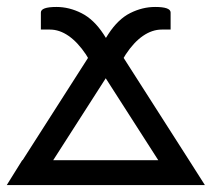

<svg xmlns="http://www.w3.org/2000/svg" viewBox="-22 -532 610 552"><path d="M567 0H-2.5L42 -71.5H43L231 -365.5L225 -375.5Q201.5 -410.5 175.2 -428.8Q149 -447 121.5 -447H95.5V-496Q95.5 -512 140.5 -512Q177 -512 212.2 -494.2Q247.5 -476.5 275.5 -434L282.5 -423L289.5 -434Q317.5 -477 352.5 -494.5Q387.5 -512 424 -512Q468.5 -512 468.5 -496V-447H443Q415.5 -447 389 -428.8Q362.5 -410.5 339.5 -375.5L333.5 -365.5L521.5 -71.5ZM433 -71.5 282 -307 131 -71.5Z"/></svg>

Font: Lato
Style: Regular
Weight: 400
Designer: Lukasz Dziedzic with Adam Twardoch and Botio Nikoltchev
Foundry: tyPoland Lukasz Dziedzic
Version: Version 2.015; 2015-08-06; http://www.latofonts.com/